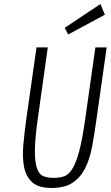

<svg xmlns="http://www.w3.org/2000/svg" viewBox="-20 -922 549 952"><path d="M161 -687 110 -329Q101 -263 95.5 -202Q90 -141 99.5 -93.5Q109 -46 140 -18Q171 10 235 10Q301 10 340 -16Q379 -42 402 -87.5Q425 -133 436.5 -194.5Q448 -256 458 -328L509 -687H453L402 -328Q388 -229 372.5 -171.5Q357 -114 338.5 -84.5Q320 -55 297 -47.5Q274 -40 246 -40Q218 -40 196.5 -48Q175 -56 164 -85.5Q153 -115 153 -173Q153 -231 167 -331L217 -687ZM318 -751 500 -849 478 -902 301 -784Z"/></svg>

Font: Secuela Light
Style: Italic
Weight: 300
Italic angle: -8°
Designer: Fernando Haro
Foundry: deFharo
Version: Version 1.708